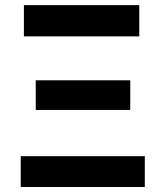

<svg xmlns="http://www.w3.org/2000/svg" viewBox="-20 -748 662 768"><path d="M62.9 0V-123.2H559.2V0ZM123 -308.2V-426.8H501V-308.2ZM75.6 -602.5V-727.5H537.1V-602.5Z"/></svg>

Font: Inter Tight
Style: Regular
Weight: 400
Designer: Rasmus Andersson
Foundry: rsms
Version: Version 3.002